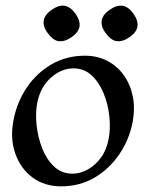

<svg xmlns="http://www.w3.org/2000/svg" viewBox="-20 -648 515 679"><path d="M196.8 11Q136.5 11 94.2 -20.9Q52 -52.8 33.6 -106.4Q15.2 -160 28 -224.2Q40 -287 74.8 -338.4Q109.5 -389.8 162.1 -420.4Q214.8 -451 280.2 -451Q325 -451 360.1 -432.5Q395.2 -414 418.4 -381.2Q441.5 -348.5 449.8 -306.1Q458 -263.8 449 -216Q436.8 -153.2 401.5 -101.8Q366.2 -50.2 313.9 -19.6Q261.5 11 196.8 11ZM236.2 -33.8Q263.5 -33.8 290.1 -48.4Q316.8 -63 337 -90.6Q357.2 -118.2 364.2 -157Q371 -191.5 366.9 -234.4Q362.8 -277.2 347.2 -316.2Q331.8 -355.2 304.9 -380.8Q278 -406.2 240 -406.2Q196.5 -406.2 159.2 -372.6Q122 -339 111.5 -283Q105 -248.5 109.4 -205.8Q113.8 -163 129 -123.9Q144.2 -84.8 171.1 -59.2Q198 -33.8 236.2 -33.8ZM209.5 -627.5Q231.2 -623 248 -598Q264.5 -573.8 261 -553Q256.5 -532 231.5 -515.5Q207.2 -499 185.5 -502.8Q165.8 -506.8 148 -532Q130.8 -555.2 135 -577Q139.5 -598 164.5 -614.5Q188.8 -631 209.5 -627.5ZM414.5 -627.5Q436.2 -623 453 -598Q469.5 -573.8 466 -553Q461.5 -532 436.5 -515.5Q412.2 -499 390.5 -502.8Q370.8 -506.8 353 -532Q335.8 -555.2 340 -577Q344.5 -598 369.5 -614.5Q393.8 -631 414.5 -627.5Z"/></svg>

Font: Young Serif Light
Style: Italic
Weight: 300
Italic angle: -10.979°
Designer: Bastien Sozeau
Foundry: NBR — Bastien Sozeau
Version: Version 5.001